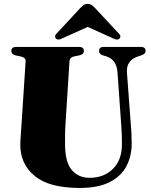

<svg xmlns="http://www.w3.org/2000/svg" viewBox="-20 -938 766 974"><path d="M594.5 -311 576 -571Q571.5 -637 516.5 -653L504.5 -656.5Q482.5 -662.5 482.5 -679.5Q482.5 -700 506 -700H694.5Q718.5 -700 718.5 -679.5Q718.5 -664 696 -657L684 -653Q619 -633.5 624 -569.5L643 -314.5Q645.5 -288 646.8 -262Q648 -236 648 -208Q648 -145.5 621.2 -94.8Q594.5 -44 536.2 -14.2Q478 15.5 384 15.5Q230.5 15.5 156.8 -44.8Q83 -105 83 -203Q83 -219.5 85.2 -249.8Q87.5 -280 90 -320.5L110 -627Q111.5 -646 84 -652L61 -656.5Q37.5 -661.5 37.5 -679.5Q37.5 -700 62 -700H381Q405.5 -700 405.5 -679.5Q405.5 -662 382 -657L356.5 -652Q333.5 -647 332.5 -627.5L313 -320.5Q310.5 -286 310.2 -257Q310 -228 310 -208.5Q310 -115.5 344 -75.8Q378 -36 434 -36Q507 -36 552.8 -81.2Q598.5 -126.5 598.5 -206Q598.5 -243 597.2 -266.5Q596 -290 594.5 -311ZM585.5 -741.5Q574.5 -732.5 554.5 -743L425 -801.5L295 -743Q275.5 -732.5 264.5 -741.5Q260 -745.5 259.5 -752.5Q259 -759.5 266.5 -767L386 -896Q396 -906 404 -912Q412 -918 424.5 -918Q437.5 -918 445.5 -912Q453.5 -906 463.5 -896L583.5 -767Q591 -759.5 590.5 -752.5Q590 -745.5 585.5 -741.5Z"/></svg>

Font: Fraunces 72pt Black
Style: Regular
Weight: 900
Version: Version 1.000;[0bf87f6ff]